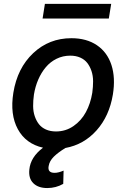

<svg xmlns="http://www.w3.org/2000/svg" viewBox="-20 -747 642 977"><path d="M220.5 209.9Q174.7 209.9 149.7 185.4Q124.6 160.9 129.3 116.1Q134.9 52.9 198.9 4.6Q111.2 -15.3 70.7 -89.8Q30.2 -164.4 47.9 -274.9Q68.2 -400.6 149 -476.6Q229.8 -552.6 343.4 -552.6Q420.5 -552.6 473.2 -516.9Q525.9 -481.2 547.1 -416.2Q568.2 -351.2 554.3 -265.6Q536.2 -156.2 471.4 -83.6Q406.6 -11 312.9 6Q275.6 28.8 253.7 50.4Q231.9 72.1 227.6 97.7Q220.9 132.5 257.8 132.5Q277.3 132.5 303.6 121.1L301.8 188.6Q264.6 209.9 220.5 209.9ZM264.9 -78.1Q314.3 -78.1 353.9 -105.5Q393.5 -132.8 417.1 -176.5Q440.7 -220.2 449.6 -274.9Q453.8 -305.8 453.7 -333.8Q453.5 -361.9 445.5 -385.7Q437.5 -409.4 424 -426.8Q410.5 -444.2 388.3 -454Q366.1 -463.8 337.4 -463.8Q300.1 -463.8 267.9 -448Q235.8 -432.2 212.9 -404.8Q190 -377.5 174.7 -342.2Q159.4 -306.8 152.7 -266Q148.4 -235.1 148.6 -207.2Q148.8 -179.3 156.8 -155.7Q164.8 -132.1 178.3 -114.9Q191.8 -97.7 214 -87.9Q236.2 -78.1 264.9 -78.1ZM545.8 -727.3 533.7 -652.7H196.7L208.5 -727.3Z"/></svg>

Font: Karasuma Gothic
Style: Medium Italic
Weight: 500
Italic angle: 9.39998°
Designer: Rasmus Andersson / Ryoko Nishizuka
Foundry: Genbu
Version: Version 1.00